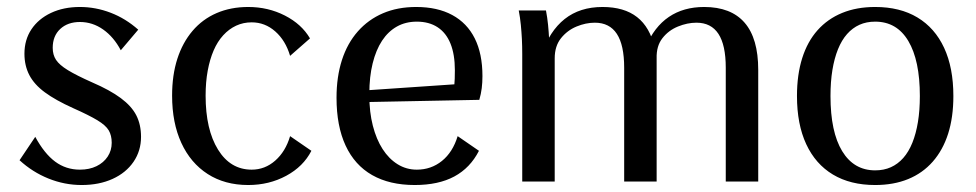

<svg xmlns="http://www.w3.org/2000/svg" viewBox="-20 -520 2797 550"><path d="M214 10Q165 10 119 -8.5Q73 -27 36 -61L81 -128Q107 -80 138 -57Q169 -34 209 -34Q236 -34 256.5 -44Q277 -54 288.5 -71.5Q300 -89 300 -111Q300 -132 291.5 -146.5Q283 -161 259 -175.5Q235 -190 190 -210Q139 -233 108.5 -255.5Q78 -278 64 -305Q50 -332 50 -366Q50 -406 70 -436Q90 -466 126 -483Q162 -500 209 -500Q254 -500 297 -483.5Q340 -467 376 -435L326 -376Q306 -414 275.5 -435.5Q245 -457 209 -457Q174 -457 152.5 -437Q131 -417 131 -383Q131 -363 140.5 -348.5Q150 -334 174.5 -319Q199 -304 244 -284Q295 -262 326 -239Q357 -216 370.5 -189.5Q384 -163 384 -128Q384 -88 362.5 -56.5Q341 -25 302.5 -7.5Q264 10 214 10Z M691 10Q624 10 575 -21.5Q526 -53 499.5 -110.5Q473 -168 473 -246Q473 -305 488 -351.5Q503 -398 531.5 -431.5Q560 -465 600.5 -482.5Q641 -500 691 -500Q748 -500 796 -475.5Q844 -451 868 -410L811 -360Q798 -404 768.5 -430Q739 -456 701 -456Q677 -456 656.5 -446.5Q636 -437 619.5 -419Q603 -401 592 -375.5Q581 -350 575 -317.5Q569 -285 569 -246Q569 -149 604.5 -91.5Q640 -34 701 -34Q739 -34 768.5 -60Q798 -86 811 -130L872 -88Q849 -43 800 -16.5Q751 10 691 10Z M1168 10Q1096 10 1046 -18.5Q996 -47 970 -103Q944 -159 944 -240Q944 -300 959.5 -348Q975 -396 1005 -430Q1035 -464 1077 -482Q1119 -500 1172 -500Q1233 -500 1275.5 -477Q1318 -454 1340 -410Q1362 -366 1362 -302Q1362 -284 1360 -267.5Q1358 -251 1353 -234L996 -227V-259L1319 -281L1274 -243Q1280 -263 1281.5 -277Q1283 -291 1283 -319Q1283 -364 1270.5 -395Q1258 -426 1233.5 -442Q1209 -458 1174 -458Q1142 -458 1117 -444Q1092 -430 1074.5 -403.5Q1057 -377 1047.5 -338.5Q1038 -300 1038 -252V-246Q1038 -199 1048 -160Q1058 -121 1076 -93Q1094 -65 1119 -49.5Q1144 -34 1174 -34Q1215 -34 1246 -59Q1277 -84 1291 -130L1352 -88Q1327 -39 1281.5 -14.5Q1236 10 1168 10Z M1476 0V-365Q1476 -388 1475 -408Q1474 -428 1472 -448.5Q1470 -469 1466 -490H1544Q1548 -469 1550 -448.5Q1552 -428 1553 -408Q1554 -388 1554 -365L1531 -363Q1554 -431 1597.5 -465.5Q1641 -500 1706 -500Q1768 -500 1805 -471Q1842 -442 1855 -384L1830 -386Q1854 -443 1896 -471.5Q1938 -500 1997 -500Q2074 -500 2113 -455Q2152 -410 2152 -320V0H2059V-326Q2059 -391 2038 -423Q2017 -455 1975 -455Q1949 -455 1922 -444Q1895 -433 1877.5 -410.5Q1860 -388 1861 -353V0H1768V-326Q1768 -391 1747 -423Q1726 -455 1684 -455Q1658 -455 1631.5 -444Q1605 -433 1587 -410.5Q1569 -388 1569 -353V0Z M2487 10Q2416 10 2366 -20Q2316 -50 2289.5 -107Q2263 -164 2263 -245Q2263 -306 2278 -353.5Q2293 -401 2322 -433.5Q2351 -466 2392.5 -483Q2434 -500 2487 -500Q2558 -500 2608 -470Q2658 -440 2684.5 -383Q2711 -326 2711 -245Q2711 -184 2696 -137Q2681 -90 2652 -57Q2623 -24 2581.5 -7Q2540 10 2487 10ZM2487 -32Q2512 -32 2532 -41Q2552 -50 2567.5 -67.5Q2583 -85 2593.5 -111Q2604 -137 2609.5 -170.5Q2615 -204 2615 -245Q2615 -347 2582 -402.5Q2549 -458 2487 -458Q2462 -458 2442 -449Q2422 -440 2406.5 -422.5Q2391 -405 2380.5 -379Q2370 -353 2364.5 -319.5Q2359 -286 2359 -245Q2359 -142 2392.5 -87Q2426 -32 2487 -32Z"/></svg>

Font: Sutasoma
Style: Regular
Weight: 400
Designer: Izhar Fathurrohim, Akbar Rohmanto, Arusyal Khofiqoini
Foundry: Kiwari Kolektiv
Version: Version 1.102